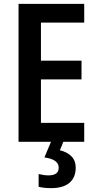

<svg xmlns="http://www.w3.org/2000/svg" viewBox="-20 -734 504 994"><path d="M76 0V-714H416V-617H192V-420H402V-323H192V-98H416V0ZM245 240Q208 240 180 233V167Q208 174 231 174Q284 174 284 134Q284 91 210 81L244 0H308L290 44Q328 53 350 75.5Q372 98 372 133Q372 185 339.5 212.5Q307 240 245 240Z"/></svg>

Font: Noto Sans Display Medium Narrow
Style: Regular
Weight: 500
Width: 4
Designer: Monotype Design team
Foundry: Monotype Imaging Inc.
Version: Version 1.000